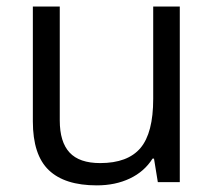

<svg xmlns="http://www.w3.org/2000/svg" viewBox="-20 -555 654 585"><path d="M162.1 -535.2V-188Q162.1 -122.6 191.9 -90.3Q221.7 -58.1 285.2 -58.1Q369.1 -58.1 408 -104Q446.8 -149.9 446.8 -253.9V-535.2H527.8V0H460.9L449.2 -71.8H444.8Q419.9 -32.2 375.7 -11.2Q331.5 9.8 274.9 9.8Q177.2 9.8 128.7 -36.6Q80.1 -83 80.1 -185.1V-535.2Z"/></svg>

Font: f0_2797  
Style: Regular
Weight: 400
Foundry: Ascender Corporation
Version: Version 1.10